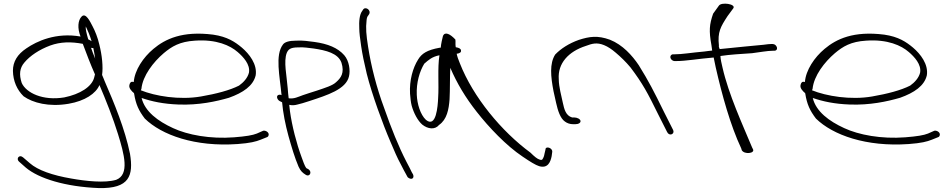

<svg xmlns="http://www.w3.org/2000/svg" viewBox="-20 -740 5082 1025"><path d="M75 112C76 117 79 121 83 124L118 155C187 213 329 257 507 264C672 268 693 197 674 81C647 -52 589 -191 539 -306L533 -321C531 -326 528 -333 525 -340C531 -383 525 -445 510 -503C502 -539 487 -576 474 -600C461 -625 438 -674 416 -652C396 -632 392 -590 410 -545C279 -568 176 -520 121 -482C73 -450 49 -411 49 -362C50 -307 71 -260 106 -226C155 -191 241 -168 346 -186C434 -201 492 -241 511 -286C544 -209 585 -106 610 -24C643 83 673 192 600 220C540 238 438 227 360 213C261 196 182 169 139 131L103 100C99 97 94 94 89 94C80 94 73 102 75 112ZM96 -297C81 -342 85 -377 110 -406C140 -442 189 -475 248 -497C303 -517 359 -518 422 -506C439 -460 465 -392 487 -343L483 -327C471 -277 407 -237 323 -220C209 -201 120 -244 96 -297ZM440 -573C438 -583 437 -592 438 -599C449 -576 459 -553 469 -520C463 -523 457 -528 451 -530C447 -545 442 -560 440 -573ZM466 -485C470 -483 474 -483 478 -484C482 -466 485 -447 488 -427C479 -448 472 -468 466 -485Z M671 -287C666 -270 683 -253 695 -243L696 -240C705 -183 721 -149 753 -107C843 -19 1021 45 1248 29C1316 24 1346 16 1371 6L1406 -8C1411 -10 1413 -14 1414 -18C1418 -34 1397 -45 1385 -42L1351 -27C1329 -18 1293 -12 1230 -7C1102 3 981 -20 904 -56C823 -93 753 -145 736 -217C791 -198 853 -185 933 -182C1041 -178 1133 -198 1202 -218C1278 -245 1332 -282 1345 -338C1354 -397 1311 -452 1271 -486C1235 -516 1194 -544 1118 -555C954 -576 862 -532 799 -479C745 -434 699 -366 694 -302C678 -308 673 -296 671 -287ZM732 -258 735 -266C742 -336 799 -409 854 -456C897 -492 939 -518 1021 -523C1136 -531 1209 -497 1249 -462C1278 -437 1317 -396 1309 -352C1302 -324 1280 -300 1256 -283C1207 -258 1134 -239 1053 -225C938 -205 808 -227 732 -258Z M1472 -201 1486 -194C1491 -138 1503 -76 1520 -14C1537 46 1553 101 1574 150C1585 174 1596 183 1612 193C1634 207 1648 177 1626 163L1616 158C1605 145 1598 119 1590 99C1563 26 1539 -67 1528 -146L1524 -180H1526C1540 -177 1554 -178 1568 -182C1582 -185 1606 -192 1633 -201C1727 -232 1827 -263 1843 -332C1851 -364 1844 -415 1818 -445C1783 -485 1730 -506 1659 -516C1626 -520 1599 -525 1561 -523C1522 -523 1500 -515 1491 -503C1447 -446 1474 -332 1483 -232C1477 -235 1474 -235 1469 -234C1452 -230 1459 -209 1472 -201ZM1521 -216C1519 -233 1517 -251 1516 -268C1511 -335 1493 -412 1511 -458C1519 -475 1528 -487 1572 -487C1604 -489 1625 -484 1655 -481C1721 -471 1785 -456 1803 -405C1820 -351 1800 -324 1775 -302C1756 -283 1715 -271 1671 -256C1647 -248 1622 -241 1597 -232C1569 -222 1551 -212 1524 -215C1523 -215 1522 -215 1521 -216Z M1938 -346C1966 -235 2023 -79 2064 16C2085 66 2102 105 2118 134C2133 163 2142 181 2147 189L2154 202C2156 207 2161 210 2165 212C2182 220 2192 208 2185 191L2178 179C2174 170 2165 152 2150 124C2108 43 2068 -57 2031 -163C1991 -270 1961 -387 1945 -491C1935 -555 1932 -589 1937 -632C1938 -644 1941 -652 1945 -656L1951 -665C1953 -668 1954 -673 1953 -678C1950 -689 1941 -696 1931 -696C1926 -696 1922 -694 1920 -691L1914 -682C1899 -663 1896 -625 1898 -588C1898 -566 1902 -535 1908 -494C1914 -453 1924 -404 1938 -346Z M2178 -175C2189 -136 2210 -96 2234 -75C2264 -51 2302 -46 2324 -73C2366 -102 2376 -156 2380 -210C2383 -265 2381 -323 2384 -378C2419 -296 2465 -219 2525 -143C2590 -60 2683 38 2770 96C2811 124 2839 141 2858 147C2905 161 2919 124 2925 94L2928 72C2932 49 2891 37 2892 59L2887 80C2885 93 2881 103 2876 110C2874 114 2869 115 2861 112C2849 109 2833 96 2812 75C2658 -38 2506 -221 2435 -402C2427 -421 2421 -438 2418 -453C2434 -455 2443 -461 2441 -471C2440 -480 2431 -485 2413 -488C2410 -505 2413 -518 2411 -529C2383 -559 2356 -572 2345 -549C2342 -538 2334 -504 2333 -486C2332 -485 2327 -485 2326 -485C2260 -473 2231 -454 2212 -422C2184 -378 2165 -311 2169 -240C2171 -216 2173 -194 2178 -175ZM2205 -234C2202 -298 2220 -359 2245 -400C2268 -420 2286 -437 2326 -445C2315 -375 2324 -291 2319 -216C2317 -173 2309 -55 2254 -100C2224 -128 2207 -185 2205 -234Z M2949 -190C2958 -150 2971 -108 2996 -91C3008 -82 3023 -77 3039 -77H3052C3069 -77 3081 -85 3079 -95C3077 -105 3061 -113 3044 -113H3034C3000 -123 2992 -158 2985 -190L2971 -253C2967 -274 2963 -295 2963 -318C2957 -401 3014 -465 3108 -495C3140 -507 3166 -515 3205 -499C3225 -491 3246 -477 3268 -458C3294 -436 3321 -410 3346 -380C3411 -294 3438 -243 3492 -133L3541 -36C3552 -11 3583 -23 3574 -45L3525 -142C3470 -254 3444 -305 3390 -392C3355 -444 3304 -501 3236 -528C3170 -552 3126 -545 3070 -527C3017 -508 2975 -481 2944 -449C2913 -401 2920 -331 2935 -253Z M3559 -432C3561 -422 3572 -414 3581 -414H3589C3643 -414 3705 -426 3790 -433C3793 -416 3797 -399 3801 -380C3834 -235 3879 -71 3937 52L3940 62C3954 86 4011 79 4000 57L3995 47C3943 -78 3870 -235 3837 -380C3832 -401 3827 -422 3826 -441C3877 -449 3938 -452 3995 -456C4035 -461 4077 -469 4105 -469H4114C4124 -469 4130 -476 4128 -486C4125 -497 4116 -505 4105 -505H4096C4090 -505 4076 -504 4056 -501C4013 -497 3908 -487 3822 -478C3820 -485 3816 -491 3818 -497C3810 -569 3827 -597 3864 -654L3895 -696C3910 -719 3831 -730 3818 -710L3787 -667C3767 -609 3764 -576 3778 -499C3779 -490 3781 -480 3782 -470C3768 -469 3756 -467 3740 -465C3671 -459 3622 -450 3580 -450H3573C3563 -450 3557 -441 3559 -432Z M4254 -287C4249 -270 4266 -253 4278 -243L4279 -240C4288 -183 4304 -149 4336 -107C4426 -19 4604 45 4831 29C4899 24 4929 16 4954 6L4989 -8C4994 -10 4996 -14 4997 -18C5001 -34 4980 -45 4968 -42L4934 -27C4912 -18 4876 -12 4813 -7C4685 3 4564 -20 4487 -56C4406 -93 4336 -145 4319 -217C4374 -198 4436 -185 4516 -182C4624 -178 4716 -198 4785 -218C4861 -245 4915 -282 4928 -338C4937 -397 4894 -452 4854 -486C4818 -516 4777 -544 4701 -555C4537 -576 4445 -532 4382 -479C4328 -434 4282 -366 4277 -302C4261 -308 4256 -296 4254 -287ZM4315 -258 4318 -266C4325 -336 4382 -409 4437 -456C4480 -492 4522 -518 4604 -523C4719 -531 4792 -497 4832 -462C4861 -437 4900 -396 4892 -352C4885 -324 4863 -300 4839 -283C4790 -258 4717 -239 4636 -225C4521 -205 4391 -227 4315 -258Z"/></svg>

Font: Stray Cat
Style: SuExtOpObl
Weight: 400
Version: Version 1.0